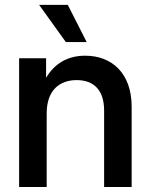

<svg xmlns="http://www.w3.org/2000/svg" viewBox="-20 -749 604 769"><path d="M167 -294.9C167 -388.2 219.2 -428.2 287.1 -428.2C356.9 -428.2 397 -386.7 397 -306.6V0H507.3V-321.3C507.3 -455.6 428.2 -525.9 321.3 -525.9C252.4 -525.9 199.7 -496.1 164.6 -437.5V-515.6H56.6V0H167ZM243.7 -580.6H327.1L251.5 -729.5H136.7Z"/></svg>

Font: Raveo Display Display Medium
Style: Regular
Weight: 500
Designer: Jakub Foglar, Rasmus Andersson (Inter)
Foundry: Jakubfoglar.com
Version: Version 1.100;Glyphs 3.2.3 (3260)